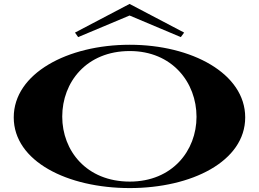

<svg xmlns="http://www.w3.org/2000/svg" viewBox="-20 -943 1318 978"><path d="M641 15C956 15 1229 -121 1229 -345C1229 -569 956 -715 641 -715C324 -715 50 -569 50 -345C50 -121 324 15 641 15ZM641 -18C420 -18 297 -176 297 -349C297 -524 420 -683 641 -683C857 -683 981 -523 981 -348C981 -176 858 -18 641 -18ZM918 -777 640 -923 362 -777 378 -754 640 -864 901 -754Z"/></svg>

Font: Sprat Extended
Style: Bold
Weight: 700
Width: 9
Designer: Ethan Nakache
Foundry: Collletttivo
Version: Version 2.000;Glyphs 3.2 (3217)